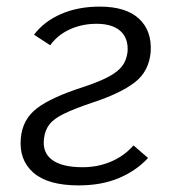

<svg xmlns="http://www.w3.org/2000/svg" viewBox="-20 -551 525 581"><path d="M218 10Q125 10 81 -28.5Q37 -67 43 -133Q48 -190 92 -223.5Q136 -257 233 -288Q281 -304 309 -319Q337 -334 350 -351.5Q363 -369 366 -394Q369 -435 344.5 -457Q320 -479 272 -479Q228 -479 191 -462Q154 -445 132 -414L83 -446Q113 -486 164.5 -508.5Q216 -531 282 -531Q361 -531 400.5 -494.5Q440 -458 436 -394Q431 -335 387.5 -301.5Q344 -268 258 -240Q205 -222 174 -207Q143 -192 129.5 -174.5Q116 -157 113 -131Q108 -89 138 -67Q168 -45 230 -45Q276 -45 316 -62Q356 -79 384 -111L428 -73Q392 -34 339.5 -12Q287 10 218 10Z"/></svg>

Font: Raleway
Style: Italic
Weight: 400
Italic angle: -12°
Designer: Matt McInerney, Pablo Impallari, Rodrigo Fuenzalida
Foundry: Matt McInerney, Pablo Impallari, Rodrigo Fuenzalida
Version: Version 4.026